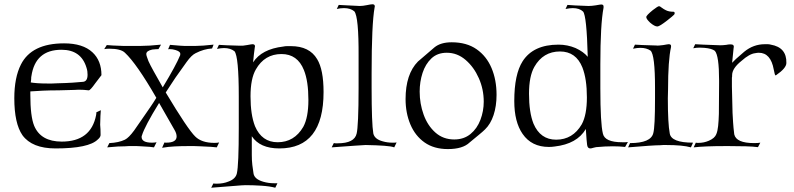

<svg xmlns="http://www.w3.org/2000/svg" viewBox="-20 -687 3719 899"><path d="M240 8Q130 8 85 -54Q47 -109 47 -227Q47 -324 78 -385Q128 -484 280 -484Q368 -484 413 -442Q455 -403 455 -335L426 -297Q402 -263 395 -264Q373 -267 348 -267Q344 -267 338.5 -266.5Q333 -266 328 -266L254 -264Q214 -264 181.5 -262.5Q149 -261 122 -259V-243Q122 -142 140 -98Q171 -24 269 -24Q406 -24 430 -148Q431 -152 431 -155.5Q431 -159 431 -161L452 -171Q450 -151 449 -103Q450 -93 450.5 -81Q451 -69 451 -54Q450 -44 438 -34Q396 8 240 8ZM202 -296Q213 -296 224 -296Q235 -296 248 -297Q290 -298 320.5 -300Q351 -302 370 -304Q390 -307 390 -337Q390 -345 389 -353Q388 -361 385 -370Q360 -454 268 -454Q145 -454 127 -330Q126 -327 126 -319.5Q126 -312 124 -301Q135 -299 154.5 -297.5Q174 -296 202 -296Z M739 5 750 -20Q752 -19 758 -19Q807 -19 807 -48Q807 -62 797 -79L725 -205Q691 -150 671 -112Q651 -74 645 -54Q643 -50 643 -46Q643 -19 692 -19Q698 -19 703 -19.5Q708 -20 713 -21L701 3Q696 2 681 0.5Q666 -1 641 -2Q631 -3 620.5 -3Q610 -3 599 -3Q591 -3 582.5 -3Q574 -3 566 -2Q552 -2 531 -1Q510 0 482 3L492 -17Q536 -19 565 -33Q583 -42 608 -76L660 -151Q671 -167 684.5 -186.5Q698 -206 712 -229Q666 -309 629 -362Q592 -415 565 -440Q546 -459 491 -459Q484 -459 478.5 -458.5Q473 -458 468 -457L480 -476Q489 -475 508 -474Q527 -473 556 -472H639Q677 -472 734 -478L722 -457Q717 -457 709.5 -456.5Q702 -456 693 -455Q665 -449 665 -434Q665 -429 668 -420.5Q671 -412 675 -401Q683 -383 700 -352.5Q717 -322 742 -278Q774 -331 794 -368Q814 -405 822 -425Q824 -428 824 -431Q824 -434 824 -436Q824 -446 801 -453Q788 -457 775 -457Q769 -457 767 -456L776 -477L824 -473Q833 -472 842.5 -472Q852 -472 861 -472H897Q926 -472 980 -478L973 -460Q935 -458 896 -438Q877 -429 854 -397Q841 -379 828 -360.5Q815 -342 802 -324Q792 -309 780.5 -291.5Q769 -274 756 -254Q859 -82 894 -48Q924 -18 984 -18Q991 -18 996.5 -18.5Q1002 -19 1006 -20L995 3Q987 2 968 0.5Q949 -1 918 -2Q904 -3 889.5 -3Q875 -3 861 -3Q829 -3 798.5 -1.5Q768 0 739 5Z M969 192 979 172Q983 173 995 173Q1026 173 1050 163Q1083 151 1089 125Q1098 87 1098 -89V-235Q1098 -422 1078 -447Q1059 -462 1029 -462Q1022 -462 1013.5 -461Q1005 -460 996 -458L1005 -477Q1016 -476 1041 -475Q1066 -474 1104 -473Q1116 -472 1137 -476Q1148 -478 1154 -479Q1160 -480 1162 -480Q1174 -480 1174 -470Q1174 -469 1173.5 -468Q1173 -467 1173 -465Q1171 -452 1169 -434Q1167 -416 1165 -395Q1205 -457 1306 -469Q1315 -471 1324 -471Q1333 -471 1342 -471Q1429 -471 1465 -410Q1495 -361 1495 -256Q1495 8 1288 8Q1197 8 1159 -49V39Q1159 64 1161.5 85.5Q1164 107 1167 125Q1171 152 1213 164Q1237 171 1263 171H1279L1269 192Q1243 185 1204 182.5Q1165 180 1130 180Q1117 180 1077 183.5Q1037 187 969 192ZM1280 -21Q1358 -21 1400 -93Q1424 -137 1424 -219Q1424 -307 1403 -359Q1373 -434 1298 -434Q1219 -434 1178 -362Q1153 -319 1153 -236Q1153 -150 1174 -96Q1206 -21 1280 -21Z M1533 3 1543 -17Q1547 -16 1551.5 -16Q1556 -16 1561 -16Q1640 -16 1650 -62Q1654 -78 1656.5 -131.5Q1659 -185 1659 -276V-422Q1660 -609 1639 -634Q1621 -649 1591 -649Q1573 -649 1557 -645L1566 -664Q1578 -663 1603 -662Q1628 -661 1665 -659Q1672 -659 1680 -660Q1688 -661 1698 -663Q1717 -667 1724 -667Q1735 -667 1735 -657Q1735 -654 1734 -652Q1727 -613 1723.5 -536Q1720 -459 1720 -343V-275Q1720 -192 1722 -138.5Q1724 -85 1728 -62Q1734 -35 1773 -25Q1794 -19 1817 -19Q1822 -19 1827 -19Q1832 -19 1837 -20L1826 3Q1813 -2 1779 -4.5Q1745 -7 1692 -8Q1683 -8 1643.5 -5Q1604 -2 1533 3Z M2077 11Q2012 11 1968 -20Q1924 -51 1901.5 -104.5Q1879 -158 1879 -223Q1879 -340 1937 -399Q1942 -403 1961 -419.5Q1980 -436 2014 -465Q2043 -489 2095 -489Q2165 -489 2211.5 -456.5Q2258 -424 2281.5 -368.5Q2305 -313 2305 -243Q2305 -190 2291 -148Q2277 -106 2251 -81Q2241 -71 2222 -55.5Q2203 -40 2179 -20Q2147 11 2077 11ZM2107 -34Q2152 -34 2183 -59.5Q2214 -85 2229.5 -126Q2245 -167 2245 -211Q2245 -269 2222 -321Q2199 -373 2160 -406.5Q2121 -440 2072 -440Q2028 -440 2000 -413.5Q1972 -387 1958.5 -345.5Q1945 -304 1945 -258Q1945 -202 1963.5 -150.5Q1982 -99 2018.5 -66.5Q2055 -34 2107 -34Z M2744 8Q2731 8 2729 -9Q2728 -15 2726.5 -33.5Q2725 -52 2723 -83Q2682 -13 2577 -1Q2570 0 2563.5 0.5Q2557 1 2550 1Q2469 1 2427 -60Q2388 -116 2388 -214Q2388 -339 2427 -400Q2477 -478 2595 -478Q2637 -478 2675 -462Q2712 -445 2732 -421Q2727 -614 2710 -633Q2693 -649 2662 -649Q2655 -649 2646 -648Q2637 -647 2628 -645L2637 -664Q2649 -663 2674 -661.5Q2699 -660 2736 -659Q2750 -659 2769 -662Q2780 -664 2786.5 -665Q2793 -666 2795 -666Q2806 -666 2806 -657V-651Q2791 -573 2791 -385V-274Q2791 -109 2803 -61Q2812 -21 2893 -21Q2901 -21 2908 -21Q2915 -21 2920 -22L2907 1Q2880 -2 2849 -2Q2831 -2 2811.5 -1Q2792 0 2771 2Q2769 2 2758 5Q2749 8 2744 8ZM2584 -33Q2662 -33 2704 -105Q2728 -149 2728 -231Q2728 -317 2707 -371Q2677 -446 2602 -446Q2523 -446 2482 -374Q2457 -330 2457 -248Q2457 -161 2478 -108Q2510 -33 2584 -33Z M3058 -563Q3045 -563 3024 -581Q3006 -598 3006 -607Q3006 -615 3037 -640Q3060 -658 3066 -658Q3070 -658 3077 -652Q3083 -648 3088 -644.5Q3093 -641 3098 -639Q3112 -632 3133 -632Q3139 -632 3139 -625Q3139 -621 3136 -618Q3133 -615 3125.5 -608.5Q3118 -602 3105 -592Q3068 -563 3058 -563ZM2921 3 2930 -17Q3028 -17 3039 -64Q3043 -79 3045 -119.5Q3047 -160 3047 -227V-276Q3047 -431 3026 -450Q3007 -463 2978 -463Q2971 -463 2962.5 -462Q2954 -461 2944 -459L2953 -478Q2965 -477 2990 -476Q3015 -475 3052 -474Q3059 -473 3067.5 -474Q3076 -475 3086 -476Q3097 -478 3103 -479Q3109 -480 3111 -480Q3122 -480 3122 -472V-467Q3115 -436 3111.5 -386Q3108 -336 3108 -268L3107 -227Q3107 -109 3116 -62Q3123 -19 3225 -19L3215 3Q3177 -8 3098 -8Q3092 -8 3085.5 -8Q3079 -8 3071 -7Q3055 -7 3017.5 -4.5Q2980 -2 2921 3Z M3228 3 3238 -19Q3241 -18 3250 -18Q3276 -18 3299 -28Q3327 -40 3334 -59Q3340 -73 3342.5 -97Q3345 -121 3346 -154L3347 -298V-310Q3347 -427 3327 -449Q3313 -460 3278 -463Q3272 -463 3267 -463.5Q3262 -464 3257 -464Q3240 -464 3226 -461L3235 -480Q3243 -479 3272.5 -478Q3302 -477 3353 -475Q3358 -475 3365.5 -475.5Q3373 -476 3381 -477Q3390 -479 3395.5 -479Q3401 -479 3403 -479Q3416 -479 3416 -468Q3416 -464 3415 -462L3408 -393Q3412 -398 3426 -411Q3440 -424 3465 -445Q3508 -480 3561 -480Q3568 -480 3575 -480Q3582 -480 3589 -478Q3664 -465 3662 -392Q3662 -368 3614 -335Q3613 -335 3612.5 -334.5Q3612 -334 3611 -334Q3608 -334 3603 -361Q3589 -440 3533 -440Q3529 -440 3525 -439.5Q3521 -439 3516 -438Q3489 -435 3452 -402Q3408 -367 3408 -335Q3408 -323 3407 -324V-281Q3407 -260 3410 -158Q3411 -139 3412.5 -114.5Q3414 -90 3418 -58Q3427 -17 3511 -17Q3520 -17 3527.5 -17.5Q3535 -18 3540 -19L3529 2Q3506 -1 3471.5 -2Q3437 -3 3392 -3H3378Q3279 -3 3228 3Z"/></svg>

Font: Gideon Roman
Style: Regular
Weight: 400
Designer: Robert E. Leuschke
Foundry: Robert E. Leuschke
Version: Version 2.010